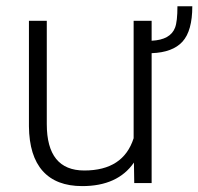

<svg xmlns="http://www.w3.org/2000/svg" viewBox="-20 -596 646 625"><path d="M606 -575.7Q606 -495.6 574 -460.4Q542 -425.3 473.6 -422.9V0H417L416 -66.9Q363.3 9.8 247.6 9.8Q163.1 9.8 119.1 -39.3Q75.2 -88.4 74.2 -184.6V-528.3H132.3V-191.9Q132.3 -41 254.4 -41Q381.3 -41 415 -146V-528.3H473.6V-463.4Q534.7 -466.3 549.8 -505.9Q557.6 -525.9 557.6 -575.7Z"/></svg>

Font: Roboto-Light
Style: Regular
Weight: 300
Designer: Google
Version: Version 2.137; 2017